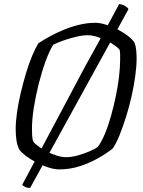

<svg xmlns="http://www.w3.org/2000/svg" viewBox="-20 -832 702 943"><path d="M128 91Q113 91 103.5 86Q94 81 89 76L402 -513Q432 -566 463 -623Q494 -680 521.5 -730.5Q549 -781 565 -812Q585 -809 596 -802Q607 -795 611 -787ZM271 0Q247 0 217.5 -9.5Q188 -19 159 -34Q130 -49 107.5 -66Q85 -83 75 -97Q65 -116 61 -142Q57 -168 57 -198Q57 -234 63.5 -279.5Q70 -325 81.5 -374Q93 -423 107 -470Q121 -517 137 -555.5Q153 -594 168 -619Q190 -634 221.5 -651.5Q253 -669 290 -684.5Q327 -700 367.5 -710Q408 -720 448 -720Q471 -720 500 -711Q529 -702 557.5 -687.5Q586 -673 608.5 -655.5Q631 -638 641 -622Q647 -606 649 -585Q651 -564 651 -545Q651 -508 644.5 -460Q638 -412 626.5 -360.5Q615 -309 599.5 -259.5Q584 -210 567.5 -169Q551 -128 534 -103Q507 -81 465.5 -57Q424 -33 374.5 -16.5Q325 0 271 0ZM304 -60Q332 -60 363.5 -69Q395 -78 421.5 -89.5Q448 -101 460 -110Q478 -134 494.5 -173Q511 -212 524.5 -260Q538 -308 548.5 -358Q559 -408 564.5 -454.5Q570 -501 570 -538Q570 -551 570 -563Q570 -575 568 -586Q564 -594 547 -606.5Q530 -619 506.5 -631Q483 -643 457.5 -651Q432 -659 411 -659Q386 -659 354.5 -651.5Q323 -644 292.5 -633.5Q262 -623 241 -612Q222 -581 203.5 -530Q185 -479 170 -419.5Q155 -360 146 -302.5Q137 -245 137 -199Q137 -180 138 -164.5Q139 -149 143 -137Q151 -126 169 -113Q187 -100 211 -87.5Q235 -75 259.5 -67.5Q284 -60 304 -60Z"/></svg>

Font: Texturina Medium 12pt ExtraLight
Style: Italic
Weight: 250
Italic angle: -11°
Version: Version 1.002